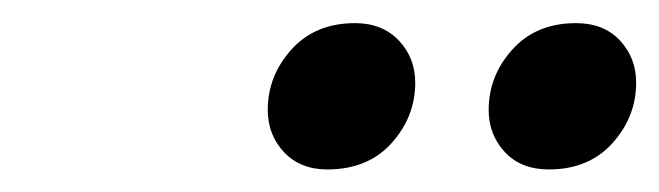

<svg xmlns="http://www.w3.org/2000/svg" viewBox="-20 -734 570 166"><path d="M263 -587.5Q239.5 -587.5 225.5 -602.5Q211.5 -617.5 211.5 -639Q211.5 -668.5 232 -691.2Q252.5 -714 287 -714Q310.5 -714 324.8 -699Q339 -684 339 -662.5Q339 -633 318.5 -610.2Q298 -587.5 263 -587.5ZM454.5 -587.5Q430.5 -587.5 416.5 -602.5Q402.5 -617.5 402.5 -639Q402.5 -668.5 423 -691.2Q443.5 -714 478 -714Q502 -714 516 -699Q530 -684 530 -662.5Q530 -633 509.5 -610.2Q489 -587.5 454.5 -587.5Z"/></svg>

Font: Newsreader 72pt
Style: Bold Italic
Weight: 700
Italic angle: -17°
Designer: Hugues Gentile
Foundry: Production Type
Version: Version 1.003; ttfautohint (v1.8.3)